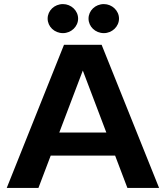

<svg xmlns="http://www.w3.org/2000/svg" viewBox="-20 -919 810 939"><path d="M477 -700H293L13 0H168L228 -158H543L603 0H758ZM288 -899C246 -899 213 -867 213 -828C213 -789 246 -757 288 -757C328 -757 362 -789 362 -828C362 -867 328 -899 288 -899ZM488 -899C446 -899 413 -867 413 -828C413 -789 446 -757 488 -757C528 -757 562 -789 562 -828C562 -867 528 -899 488 -899ZM270 -271 385 -574 500 -271Z"/></svg>

Font: Goli SemiBold
Style: Regular
Weight: 600
Designer: jaikishan Patel
Foundry: MagicType
Version: Version 1.000;Glyphs 3.2 (3242)